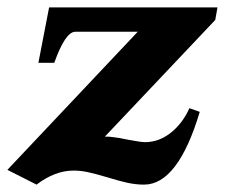

<svg xmlns="http://www.w3.org/2000/svg" viewBox="-37 -490 609 520"><path d="M-17 -30 336 -404H167Q140 -404 110 -320H67L96 -470H552L546 -436L247 -120Q260 -120 266 -119Q286 -117 313 -111Q345 -105 356 -105Q393 -105 425 -130Q457 -155 476 -197L504 -187Q445 10 353 10Q331 10 308 5Q285 0 253 -10Q219 -20 200 -24Q181 -28 162 -28Q112 -28 62 10Z"/></svg>

Font: Taviraj Black
Style: Italic
Weight: 900
Italic angle: -12°
Designer: Katatrad Team
Foundry: CadsonDemak
Version: Version 1.001